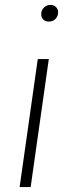

<svg xmlns="http://www.w3.org/2000/svg" viewBox="-20 -763 280 783"><path d="M179 -522 105 0H60L134 -522ZM148 -705Q148 -721 159 -732Q170 -743 186 -743Q199 -743 208 -734.5Q217 -726 217 -713Q217 -697 206.5 -686Q196 -675 179 -675Q165 -675 156.5 -683.5Q148 -692 148 -705Z"/></svg>

Font: Fira Sans Condensed ExtraLight
Style: Italic
Weight: 275
Width: 3
Italic angle: -8°
Designer: Carrois Corporate & Edenspiekermann AG
Foundry: Carrois Corporate GbR & Edenspiekermann AG
Version: Version 4.203